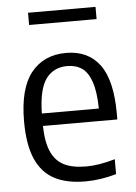

<svg xmlns="http://www.w3.org/2000/svg" viewBox="-53 -779 587 829"><g transform="rotate(-5 240.0 -364.5)"><path d="M444 -245H121.5Q123 -174 141.8 -132.5Q160.5 -91 197.2 -72.8Q234 -54.5 293 -54.5Q347.5 -54.5 418 -75V-10.5Q349.5 9.5 284 9.5Q202.5 9.5 149.2 -18.8Q96 -47 69 -109Q42 -171 42 -271.5Q42 -413.5 96.5 -482Q151 -550.5 248.5 -550.5Q343.5 -550.5 393.8 -482.5Q444 -414.5 444 -269.5ZM121.5 -299H368.5Q367.5 -371.5 352.8 -414.5Q338 -457.5 312 -475.5Q286 -493.5 248 -493.5Q189 -493.5 156.2 -449Q123.5 -404.5 121.5 -299ZM100 -684.5V-737.5H392.5V-684.5Z"/></g></svg>

Font: Encode Sans Semi Condensed
Style: Regular
Weight: 400
Width: 4
Designer: Multiple Designers
Foundry: Impallari Type
Version: Version 2.000